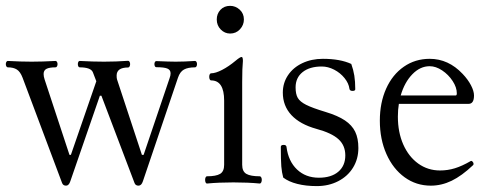

<svg xmlns="http://www.w3.org/2000/svg" viewBox="-21 -627 1685 660"><path d="M192.4 2 56.6 -359.9Q48.8 -380.4 37.1 -387.9Q25.4 -395.5 5.9 -395.5Q2.9 -395.5 1 -398.7Q-1 -401.9 -1 -406.7Q-1 -411.1 1 -414.3Q2.9 -417.5 5.9 -417.5Q51.3 -415 87.9 -415Q124.5 -415 169.9 -417.5Q172.9 -417.5 174.8 -414.3Q176.8 -411.1 176.8 -406.7Q176.8 -401.9 174.8 -398.7Q172.9 -395.5 169.9 -395.5Q148.9 -395.5 138.9 -390.4Q128.9 -385.3 128.9 -372.6Q128.9 -364.3 132.3 -354L217.8 -94.7H222.7L310.1 -347.7L298.3 -378.4Q291.5 -395.5 252.9 -395.5Q250 -395.5 248.3 -398.7Q246.6 -401.9 246.6 -406.7Q246.6 -411.1 248.3 -414.3Q250 -417.5 252.9 -417.5Q299.3 -415 336.4 -415Q377.9 -415 419.4 -418Q422.4 -418 424.3 -414.6Q426.3 -411.1 426.3 -406.7Q426.3 -401.9 424.3 -398.4Q422.4 -395 419.4 -395Q379.9 -395 379.9 -367.2Q379.9 -358.4 381.3 -354L466.8 -94.7H472.7L562 -358.4Q565.4 -367.2 565.4 -375Q565.4 -386.7 554.2 -391.4Q543 -396 516.1 -396Q513.2 -396 511.5 -399.2Q509.8 -402.3 509.8 -406.7Q509.8 -410.6 511.5 -413.8Q513.2 -417 516.1 -417Q562 -415 583 -415Q611.8 -415 649.4 -417.5Q652.3 -417.5 654.3 -414.3Q656.2 -411.1 656.2 -406.7Q656.2 -401.9 654.3 -398.7Q652.3 -395.5 649.4 -395.5Q625 -395.5 611.3 -387.9Q597.7 -380.4 590.8 -359.9L470.2 -3.9Q465.3 11.2 455.1 11.2Q444.8 11.2 441.4 2L327.6 -297.9H322.3L220.7 -3.9Q215.8 11.2 206.1 11.2Q195.8 11.2 192.4 2Z M684.1 -8.8Q684.1 -13.7 685.8 -17.3Q687.5 -21 690.4 -21Q721.7 -21 735.6 -29.3Q749.5 -37.6 749.5 -60.5V-281.2Q749.5 -350.6 704.6 -350.6Q701.7 -350.6 700 -354.2Q698.2 -357.9 698.2 -362.8Q698.2 -368.2 700 -371.6Q701.7 -375 704.6 -375Q719.7 -375 742.4 -386.7Q765.1 -398.4 788.6 -418Q804.2 -431.2 809.6 -431.2Q814 -431.2 814 -417.5Q811.5 -393.6 811.5 -345.2V-60.5Q811.5 -37.6 825.9 -29.3Q840.3 -21 872.1 -21Q875 -21 877 -17.3Q878.9 -13.7 878.9 -8.8Q878.9 -3.9 877 0Q875 3.9 872.1 3.9Q831.5 0 781.2 0Q731 0 690.4 3.9Q687.5 3.9 685.8 0.2Q684.1 -3.4 684.1 -8.8ZM770 -606.9Q788.6 -606.9 803 -593.8Q817.4 -580.6 817.4 -560.1Q817.4 -541 804 -526.4Q790.5 -511.7 770 -511.7Q751.5 -511.7 737.8 -525.6Q724.1 -539.6 724.1 -560.1Q724.1 -579.6 736.8 -593.3Q749.5 -606.9 770 -606.9Z M952.6 -16.6Q947.8 -33.7 946 -55.2Q944.3 -76.7 944.3 -122.1Q944.3 -128.9 954.1 -128.9Q963.4 -128.9 963.9 -121.6Q970.2 -72.8 1000 -44.4Q1029.8 -16.1 1075.2 -16.1Q1117.7 -16.1 1141.8 -36.6Q1166 -57.1 1166 -92.8Q1166 -127 1142.6 -148.4Q1119.1 -169.9 1066.4 -184.1Q1010.3 -199.7 980.7 -231.4Q951.2 -263.2 951.2 -308.6Q951.2 -341.8 969 -368.4Q986.8 -395 1018.3 -409.9Q1049.8 -424.8 1088.9 -424.8Q1148.4 -424.8 1186.5 -407.2Q1193.8 -387.2 1197 -366.9Q1200.2 -346.7 1200.2 -320.3Q1200.2 -314.5 1190.9 -314.5Q1181.2 -314.5 1180.2 -321.8Q1177.7 -340.8 1163.3 -358.6Q1148.9 -376.5 1127.7 -387.5Q1106.4 -398.4 1085 -398.4Q1043.5 -398.4 1019.3 -379.2Q995.1 -359.9 995.1 -326.7Q995.1 -303.2 1002.7 -290.3Q1010.3 -277.3 1031.5 -266.6Q1052.7 -255.9 1098.1 -242.2Q1140.1 -229.5 1164.6 -213.1Q1189 -196.8 1200 -174.1Q1210.9 -151.4 1210.9 -118.2Q1210.9 -80.6 1192.6 -50.8Q1174.3 -21 1141.6 -4.2Q1108.9 12.7 1067.9 12.7Q1030.3 12.7 1000.7 5.1Q971.2 -2.4 952.6 -16.6Z M1284.7 -212.4Q1284.7 -273.9 1306.4 -322.3Q1328.1 -370.6 1367.2 -397.7Q1406.2 -424.8 1456.1 -424.8Q1520.5 -424.8 1569.3 -373Q1587.4 -354 1597.9 -334Q1608.4 -314 1608.4 -298.8Q1608.4 -270 1589.8 -270H1350.1Q1346.7 -250 1346.7 -226.1Q1346.7 -172.4 1365.2 -130.4Q1383.8 -88.4 1416.7 -64.7Q1449.7 -41 1491.7 -41Q1518.1 -41 1542.7 -48.6Q1567.4 -56.2 1596.7 -73.2Q1599.6 -75.2 1603.3 -71.5Q1606.9 -67.9 1606.9 -63.5Q1606.9 -61 1605 -59.1Q1566.4 -22.5 1531.5 -5.6Q1496.6 11.2 1460 11.2Q1409.7 11.2 1369.9 -17.6Q1330.1 -46.4 1307.4 -97.4Q1284.7 -148.4 1284.7 -212.4ZM1545.4 -298.8Q1549.3 -298.8 1549.3 -306.2Q1549.3 -326.7 1534.9 -348.6Q1520.5 -370.6 1498.8 -385Q1477.1 -399.4 1456.1 -399.4Q1423.3 -399.4 1396.5 -371.8Q1369.6 -344.2 1356.4 -298.8Z"/></svg>

Font: JuniusX Light
Style: Regular
Weight: 300
Designer: Peter S. Baker
Foundry: Briery Creek Software
Version: Version 1.008